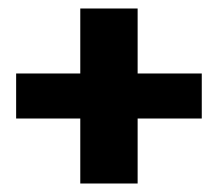

<svg xmlns="http://www.w3.org/2000/svg" viewBox="-20 -543 513 452"><path d="M455 -370V-264H304V-111H169V-264H18V-370H169V-523H304V-370Z"/></svg>

Font: Teko Semibold
Style: Regular
Weight: 600
Designer: Manushi Parikh, Jonny Pinhorn
Foundry: Indian Type Foundry
Version: Version 1.105;PS 1.0;hotconv 1.0.78;makeotf.lib2.5.61930; tt